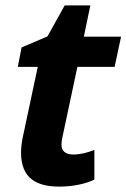

<svg xmlns="http://www.w3.org/2000/svg" viewBox="-20 -682 469 712"><path d="M120 -434 64 -171C60 -151 58 -133 58 -116C58 -21 115 10 200 10C253 10 299 -1 330 -16V-126C301 -115 278 -109 251 -109C226 -109 208 -120 208 -145C208 -152 209 -161 211 -171L267 -434H405L429 -546H291L315 -662H220L156 -547L60 -506L46 -434Z"/></svg>

Font: BC Sans
Style: Bold Italic
Weight: 700
Italic angle: -12°
Designer: Monotype Design Team
Province of B.C.
Foundry: Monotype Imaging Inc.
Version: Version 2.000;GOOG;noto-source:20170915:90ef993387c0